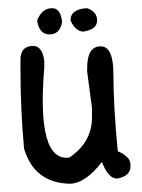

<svg xmlns="http://www.w3.org/2000/svg" viewBox="-20 -441 350 472"><path d="M227.5 -327.1Q258.8 -327.1 258.8 -258.8Q258.8 -180.7 269.5 -69.3Q300.8 -55.7 300.8 -36.1V-32.2Q300.8 -7.8 267.6 -2Q246.1 -2 230.5 -43Q189.5 10.7 150.4 10.7Q63.5 7.8 39.1 -76.2Q30.3 -169.9 30.3 -275.4V-293.9Q30.3 -328.1 61.5 -328.1Q84 -328.1 88.9 -291V-275.4Q69.3 -43 150.4 -53.7Q204.1 -89.8 206.1 -148.4V-175.8L194.3 -264.6V-274.4Q194.3 -327.1 227.5 -327.1ZM108.4 -420.9Q128.9 -420.9 132.8 -386.7Q127 -356.4 101.6 -356.4Q76.2 -356.4 71.3 -390.6Q83 -420.9 108.4 -420.9ZM194.3 -420.9Q218.8 -412.1 218.8 -390.6Q218.8 -369.1 185.5 -363.3Q166 -363.3 153.3 -390.6Q153.3 -418.9 194.3 -420.9Z"/></svg>

Font: Sue Ellen Francisco 
Style: Regular
Weight: 400
Designer: Kimberly Geswein
Foundry: Kimberly Geswein
Version: Version 1.002 2007